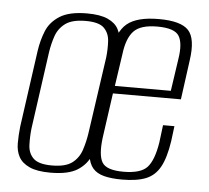

<svg xmlns="http://www.w3.org/2000/svg" viewBox="-43 -551 658 605"><g transform="rotate(5 286.0 -248.0)"><path d="M137 7Q95 7 71 -4Q47 -15 37 -33.5Q27 -52 27 -76.5Q27 -101 30 -129L64 -372Q69 -406 81 -435.5Q93 -465 123 -484Q153 -503 209 -503Q251 -503 275 -492Q299 -481 308.5 -462.5Q318 -444 318.5 -420.5Q319 -397 315 -372L283 -129Q277 -92 264.5 -61Q252 -30 223 -11.5Q194 7 137 7ZM140 -16Q183 -16 204 -32Q225 -48 233.5 -74Q242 -100 246 -127L281 -370Q284 -397 282.5 -422Q281 -447 265 -463Q249 -479 207 -479Q164 -479 142.5 -463Q121 -447 112.5 -422Q104 -397 100 -370L66 -127Q63 -100 64 -74Q65 -48 81.5 -32Q98 -16 140 -16ZM364 9Q330 9 307 3Q284 -3 271.5 -17.5Q259 -32 255.5 -58.5Q252 -85 258 -125L293 -384Q304 -453 335.5 -479Q367 -505 436 -505Q506 -505 530 -479Q554 -453 544 -384L527 -259H312L292 -117Q285 -61 299 -38.5Q313 -16 366 -16Q421 -16 441.5 -38.5Q462 -61 471 -117L478 -173H514L508 -125Q500 -72 484 -43Q468 -14 439.5 -2.5Q411 9 364 9ZM316 -283H493L508 -385Q516 -435 502 -458Q488 -481 433 -481Q380 -481 358.5 -458Q337 -435 331 -385Z"/></g></svg>

Font: Alumni Sans ExtraLight
Style: Italic
Weight: 250
Italic angle: -8°
Version: Version 1.016